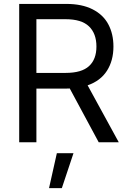

<svg xmlns="http://www.w3.org/2000/svg" viewBox="-20 -727 648 981"><path d="M78.1 -707H318.4Q398.9 -707 453.1 -679.4Q507.3 -651.9 533.4 -602.8Q559.6 -553.7 559.6 -489.3Q559.6 -417.5 526.6 -365.7Q493.7 -314 427.7 -291L586.9 0H484.4L336.4 -274.9L319.3 -274.4H166V0H78.1ZM315.4 -354.5Q397 -354.5 434.8 -389.2Q472.7 -423.8 472.7 -489.3Q472.7 -555.7 434.6 -592.3Q396.5 -628.9 314.5 -628.9H166V-354.5ZM270.5 55.7H355.5L295.9 234.4H230.5Z"/></svg>

Font: Pretendard JP
Style: Regular
Weight: 400
Designer: Base glyphs from Inter by Rasmus Andersson; Hangeul glyphs from Noto Sans CJK(Source Han Sans) by Jang Soo-young and Kan
Foundry: Kil Hyung-jin
Version: Version 1.309